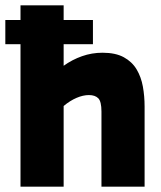

<svg xmlns="http://www.w3.org/2000/svg" viewBox="-29 -701 604 721"><path d="M48 0V-535H-9V-626H48V-681H210V-626H320V-535H210V-454Q242 -477 279 -490Q316 -503 356 -503Q405 -503 436 -486Q467 -469 484 -440.5Q501 -412 507.5 -376Q514 -340 514 -301V0H352V-282Q352 -320 340 -332Q328 -344 305 -344Q283 -344 258.5 -333.5Q234 -323 210 -303V0Z"/></svg>

Font: Gabarito ExtraBold
Style: Regular
Weight: 800
Designer: Leandro Assis / Alvaro Franca / Felipe Casaprima
Foundry: Naipe Foundry
Version: Version 1.000